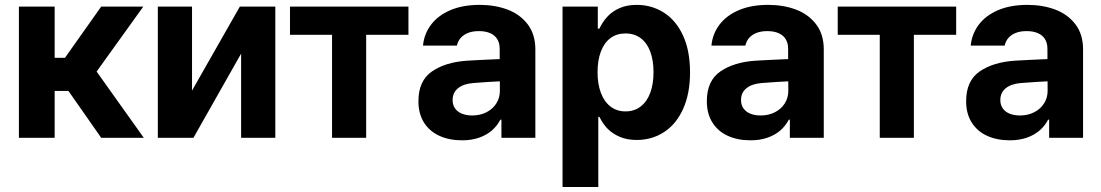

<svg xmlns="http://www.w3.org/2000/svg" viewBox="-20 -557 4451 776"><path d="M56.4 -530.4H200.9V-323.5H242.7L389 -530.4H559.2L370.5 -267.8L561.2 0H389.1L256.6 -189.5H200.9V0H56.4Z M949.4 -530.4H1092.7V0H954.5V-340.2L761.8 0H617.9V-530.4H756.1V-190.9Z M1152 -530.4H1630.8V-416.3H1459.9V0H1322V-416.3H1152Z M1891.7 -221.3Q1853 -218.1 1831.2 -200.4Q1809.3 -182.7 1809.3 -152.7Q1809.3 -132.6 1819.3 -118.6Q1829.4 -104.6 1847.3 -97.4Q1865.2 -90.3 1888.5 -90.3Q1920.9 -90.3 1946.5 -103.5Q1972 -116.7 1986.2 -139.3Q2000.3 -161.9 2000.3 -189.6L1999.5 -360.9Q1999.5 -383.2 1989.6 -399.1Q1979.6 -415 1960.8 -423.1Q1942 -431.3 1915.3 -431.3Q1890.9 -431.3 1872.5 -424.3Q1854.2 -417.3 1842.4 -404.2Q1830.6 -391 1826.7 -372.7H1689.7Q1693.9 -419.5 1722 -457Q1750.1 -494.4 1800.2 -515.9Q1850.3 -537.3 1918.7 -537.3Q1980.3 -537.3 2031 -518.4Q2081.6 -499.5 2112.7 -458.9Q2143.7 -418.3 2143.7 -357.3V0H2006.6V-73.4H2002.4Q1989.1 -47.9 1967.8 -29.5Q1946.5 -11.1 1916.1 -0.5Q1885.8 10.1 1847.3 10.1Q1796 10.1 1756.2 -7.9Q1716.4 -25.9 1693.7 -61.5Q1671.1 -97.2 1671.1 -148.2Q1671.1 -230.4 1725.7 -268.2Q1780.3 -305.9 1868 -311.7Q1889.9 -313 1922.5 -314.7Q1955.2 -316.3 1981.5 -317.4Q1996.6 -318.2 2006.2 -318.4L2007.2 -228.7Q1991.1 -228 1953.9 -225.8Q1916.8 -223.6 1891.7 -221.3Z M2253.6 -530.4H2396.1V-441.4H2402.6Q2403.8 -443.8 2404.5 -445.4Q2405.2 -447 2406.5 -449.3Q2419.3 -473.7 2437.8 -492.8Q2456.3 -512 2485.3 -524.7Q2514.3 -537.3 2553.6 -537.3Q2613.6 -537.3 2662.7 -506.3Q2711.8 -475.4 2740.4 -413.8Q2768.9 -352.2 2768.9 -264.6Q2768.9 -178.6 2740.9 -116.8Q2713 -55.1 2664 -23.2Q2614.9 8.7 2553.4 8.7Q2513.8 8.7 2484.4 -4.2Q2454.9 -17.1 2436 -36.5Q2417.2 -56 2404.4 -81.4Q2403.8 -82.3 2403.4 -83Q2403 -83.7 2402.6 -84.6H2398.1V198.9H2253.6ZM2508.1 -106.8Q2544.1 -106.8 2569.7 -126.8Q2595.3 -146.8 2608.3 -182.4Q2621.3 -218 2621.3 -265.2Q2621.3 -312.1 2608.5 -347.4Q2595.6 -382.8 2570 -402.3Q2544.4 -421.8 2508.1 -421.8Q2472.3 -421.8 2447.1 -402.9Q2421.8 -384 2408.5 -348.5Q2395.1 -313.1 2395.1 -265.2Q2395.1 -217.6 2408.6 -181.7Q2422.1 -145.9 2447.5 -126.4Q2472.8 -106.8 2508.1 -106.8Z M3057.4 -221.3Q3018.8 -218.1 2996.9 -200.4Q2975 -182.7 2975 -152.7Q2975 -132.6 2985.1 -118.6Q2995.1 -104.6 3013 -97.4Q3031 -90.3 3054.2 -90.3Q3086.7 -90.3 3112.2 -103.5Q3137.8 -116.7 3151.9 -139.3Q3166.1 -161.9 3166.1 -189.6L3165.3 -360.9Q3165.3 -383.2 3155.3 -399.1Q3145.4 -415 3126.5 -423.1Q3107.7 -431.3 3081.1 -431.3Q3056.6 -431.3 3038.3 -424.3Q3019.9 -417.3 3008.1 -404.2Q2996.4 -391 2992.5 -372.7H2855.4Q2859.6 -419.5 2887.7 -457Q2915.8 -494.4 2966 -515.9Q3016.1 -537.3 3084.4 -537.3Q3146.1 -537.3 3196.7 -518.4Q3247.4 -499.5 3278.4 -458.9Q3309.4 -418.3 3309.4 -357.3V0H3172.3V-73.4H3168.2Q3154.8 -47.9 3133.5 -29.5Q3112.2 -11.1 3081.9 -0.5Q3051.6 10.1 3013.1 10.1Q2961.7 10.1 2921.9 -7.9Q2882.1 -25.9 2859.5 -61.5Q2836.8 -97.2 2836.8 -148.2Q2836.8 -230.4 2891.4 -268.2Q2946.1 -305.9 3033.8 -311.7Q3055.6 -313 3088.3 -314.7Q3120.9 -316.3 3147.3 -317.4Q3162.3 -318.2 3172 -318.4L3173 -228.7Q3156.9 -228 3119.7 -225.8Q3082.5 -223.6 3057.4 -221.3Z M3365.8 -530.4H3844.5V-416.3H3673.6V0H3535.7V-416.3H3365.8Z M4105.4 -221.3Q4066.8 -218.1 4044.9 -200.4Q4023 -182.7 4023 -152.7Q4023 -132.6 4033.1 -118.6Q4043.1 -104.6 4061 -97.4Q4079 -90.3 4102.2 -90.3Q4134.7 -90.3 4160.2 -103.5Q4185.8 -116.7 4199.9 -139.3Q4214.1 -161.9 4214.1 -189.6L4213.3 -360.9Q4213.3 -383.2 4203.3 -399.1Q4193.4 -415 4174.5 -423.1Q4155.7 -431.3 4129.1 -431.3Q4104.6 -431.3 4086.3 -424.3Q4067.9 -417.3 4056.1 -404.2Q4044.4 -391 4040.5 -372.7H3903.4Q3907.6 -419.5 3935.7 -457Q3963.8 -494.4 4013.9 -515.9Q4064.1 -537.3 4132.4 -537.3Q4194.1 -537.3 4244.7 -518.4Q4295.4 -499.5 4326.4 -458.9Q4357.4 -418.3 4357.4 -357.3V0H4220.3V-73.4H4216.2Q4202.8 -47.9 4181.5 -29.5Q4160.2 -11.1 4129.9 -0.5Q4099.6 10.1 4061.1 10.1Q4009.7 10.1 3969.9 -7.9Q3930.1 -25.9 3907.5 -61.5Q3884.8 -97.2 3884.8 -148.2Q3884.8 -230.4 3939.4 -268.2Q3994.1 -305.9 4081.8 -311.7Q4103.6 -313 4136.3 -314.7Q4168.9 -316.3 4195.3 -317.4Q4210.3 -318.2 4220 -318.4L4221 -228.7Q4204.9 -228 4167.7 -225.8Q4130.5 -223.6 4105.4 -221.3Z"/></svg>

Font: Pretendard Variable
Style: Regular
Weight: 400
Designer: Base glyphs from Inter by Rasmus Andersson; Hangul glyphs from Noto Sans CJK(Source Han Sans) by Jang Soo-young and Kang
Foundry: Kil Hyung-jin
Version: Version 1.100;FEAKit 1.0